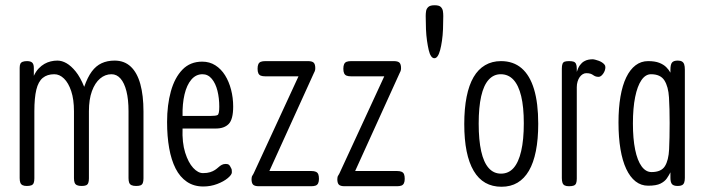

<svg xmlns="http://www.w3.org/2000/svg" viewBox="-20 -699 2686 732"><path d="M82 10Q72 10 66 7Q60 4 57.5 -2.5Q55 -9 55 -20V-440Q55 -450 57.5 -455.5Q60 -461 66.5 -463.5Q73 -466 83 -466Q97 -466 103 -460Q109 -454 109 -440V-410Q117 -427 127.5 -438Q138 -449 149.5 -455.5Q161 -462 173.5 -465Q186 -468 199 -468Q216 -468 233.5 -458Q251 -448 268.5 -426.5Q286 -405 301 -368Q314 -405 330 -426.5Q346 -448 367.5 -458Q389 -468 417 -468Q454 -468 478.5 -445Q503 -422 515 -378.5Q527 -335 527 -274V-19Q527 -8 524.5 -1.5Q522 5 516 7.5Q510 10 499 10Q488 10 481.5 7Q475 4 472.5 -2.5Q470 -9 470 -20V-275Q470 -320 462 -351.5Q454 -383 439.5 -399.5Q425 -416 405 -416Q381 -416 361.5 -399.5Q342 -383 330.5 -351.5Q319 -320 319 -275V-19Q319 -8 316.5 -1.5Q314 5 308 7.5Q302 10 291 10Q280 10 273.5 7Q267 4 264.5 -2.5Q262 -9 262 -20V-275Q262 -320 251.5 -351.5Q241 -383 224 -399.5Q207 -416 187 -416Q160 -416 143 -402Q126 -388 118.5 -357Q111 -326 111 -275V-19Q111 -8 108.5 -1.5Q106 5 99.5 7.5Q93 10 82 10Z M755 12Q719 12 692.5 -6Q666 -24 649.5 -56.5Q633 -89 625 -134Q617 -179 617 -234Q617 -299 631.5 -351Q646 -403 675.5 -433.5Q705 -464 751 -464Q779 -464 801 -450Q823 -436 838 -412Q853 -388 861 -357Q869 -326 869 -293Q869 -244 852 -226.5Q835 -209 803 -209H676Q674 -155 686 -117Q698 -79 716.5 -59Q735 -39 754 -39Q770 -39 781 -42.5Q792 -46 799.5 -51Q807 -56 813 -61.5Q819 -67 825.5 -70.5Q832 -74 841 -74Q849 -74 853 -70.5Q857 -67 859 -62Q863 -55 863.5 -52Q864 -49 864 -42Q864 -33 848.5 -20Q833 -7 808 2.5Q783 12 755 12ZM676 -257H783Q803 -257 809.5 -260.5Q816 -264 816 -292Q816 -325 809 -353Q802 -381 787.5 -398.5Q773 -416 752 -416Q727 -416 709.5 -395.5Q692 -375 683.5 -339Q675 -303 676 -257Z M967 11Q951 11 945 5Q939 -1 939 -16Q939 -25 942.5 -30Q946 -35 949 -42L1118 -408H992Q981 -408 974.5 -410.5Q968 -413 965 -419.5Q962 -426 962 -437Q962 -448 965 -454.5Q968 -461 974.5 -463.5Q981 -466 992 -466H1154Q1170 -466 1176 -460Q1182 -454 1182 -439Q1182 -432 1180 -427.5Q1178 -423 1176 -419L1007 -47H1167Q1178 -47 1184.5 -44Q1191 -41 1193.5 -34.5Q1196 -28 1196 -17Q1196 -7 1193 -0.5Q1190 6 1183.5 8.5Q1177 11 1166 11Z M1294 11Q1278 11 1272 5Q1266 -1 1266 -16Q1266 -25 1269.5 -30Q1273 -35 1276 -42L1445 -408H1319Q1308 -408 1301.5 -410.5Q1295 -413 1292 -419.5Q1289 -426 1289 -437Q1289 -448 1292 -454.5Q1295 -461 1301.5 -463.5Q1308 -466 1319 -466H1481Q1497 -466 1503 -460Q1509 -454 1509 -439Q1509 -432 1507 -427.5Q1505 -423 1503 -419L1334 -47H1494Q1505 -47 1511.5 -44Q1518 -41 1520.5 -34.5Q1523 -28 1523 -17Q1523 -7 1520 -0.5Q1517 6 1510.5 8.5Q1504 11 1493 11Z M1636 -477Q1629 -477 1623.5 -485Q1618 -493 1614.5 -508Q1611 -523 1608 -543.5Q1605 -564 1604 -588Q1603 -612 1603 -638Q1603 -648 1604.5 -657Q1606 -666 1613 -672.5Q1620 -679 1637 -679Q1654 -679 1660.5 -672.5Q1667 -666 1668.5 -657Q1670 -648 1670 -638Q1670 -612 1669 -588Q1668 -564 1665 -543.5Q1662 -523 1658 -508Q1654 -493 1648.5 -485Q1643 -477 1636 -477Z M1892 13Q1857 13 1830.5 -2Q1804 -17 1786 -47.5Q1768 -78 1759 -122.5Q1750 -167 1750 -226Q1750 -285 1759 -330Q1768 -375 1785.5 -405Q1803 -435 1829.5 -450.5Q1856 -466 1890 -466Q1937 -466 1968.5 -439Q2000 -412 2016 -359Q2032 -306 2032 -227Q2032 -168 2023 -123Q2014 -78 1996.5 -48Q1979 -18 1953 -2.5Q1927 13 1892 13ZM1890 -37Q1919 -37 1938 -58.5Q1957 -80 1967 -123Q1977 -166 1977 -229Q1977 -291 1967 -332.5Q1957 -374 1937.5 -395Q1918 -416 1889 -416Q1862 -416 1843 -395Q1824 -374 1814.5 -332Q1805 -290 1805 -228Q1805 -165 1814.5 -122.5Q1824 -80 1843 -58.5Q1862 -37 1890 -37Z M2149 11Q2139 11 2133 8Q2127 5 2124.5 -2Q2122 -9 2122 -20V-437Q2122 -449 2124.5 -455.5Q2127 -462 2133 -464Q2139 -466 2150 -466Q2160 -466 2166.5 -464Q2173 -462 2176 -455.5Q2179 -449 2179 -437V-425Q2184 -441 2191 -450.5Q2198 -460 2206.5 -465Q2215 -470 2223.5 -471.5Q2232 -473 2239 -473Q2243 -473 2249 -471.5Q2255 -470 2262 -467.5Q2269 -465 2274.5 -461.5Q2280 -458 2284 -453.5Q2288 -449 2288 -443Q2288 -430 2279.5 -418Q2271 -406 2262 -406Q2255 -406 2250 -408Q2245 -410 2241 -413Q2237 -416 2231 -418Q2225 -420 2215 -420Q2208 -420 2201.5 -416Q2195 -412 2190 -405Q2185 -398 2182 -388Q2179 -378 2179 -367V-18Q2179 -7 2176.5 -0.5Q2174 6 2167.5 8.5Q2161 11 2149 11Z M2564 10Q2548 10 2542 3Q2536 -4 2536 -21V-42Q2530 -30 2522 -18.5Q2514 -7 2498 1Q2482 9 2451 9Q2424 9 2403 -7.5Q2382 -24 2367.5 -55Q2353 -86 2345.5 -130.5Q2338 -175 2338 -232Q2338 -287 2345.5 -330.5Q2353 -374 2367.5 -404Q2382 -434 2403 -450Q2424 -466 2451 -466Q2477 -466 2493.5 -459.5Q2510 -453 2520 -443Q2530 -433 2536 -422V-433Q2536 -453 2542 -460.5Q2548 -468 2564 -468Q2574 -468 2580 -464.5Q2586 -461 2588.5 -453.5Q2591 -446 2591 -433V-21Q2591 -10 2588.5 -3Q2586 4 2580 7Q2574 10 2564 10ZM2464 -43Q2501 -43 2515 -65.5Q2529 -88 2531 -130Q2533 -172 2533 -230Q2533 -286 2530.5 -327.5Q2528 -369 2513 -392.5Q2498 -416 2462 -416Q2441 -416 2425.5 -393.5Q2410 -371 2401.5 -329Q2393 -287 2393 -228Q2393 -170 2401.5 -128.5Q2410 -87 2426 -65Q2442 -43 2464 -43Z"/></svg>

Font: Fredoka Condensed Light
Style: Regular
Weight: 300
Width: 3
Designer: Ben Nathan
Foundry: Milena B. Brandão, Ben Nathan
Version: Version 2.001